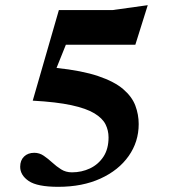

<svg xmlns="http://www.w3.org/2000/svg" viewBox="-20 -709 655 742"><path d="M205 13Q124 13 91 -9.5Q58 -32 58 -64.5Q58 -89.5 73 -104Q88 -118.5 112.5 -118.5Q132.5 -118.5 149.2 -107Q166 -95.5 182 -80.8Q198 -66 216.2 -54.5Q234.5 -43 258 -43Q295.5 -43 327.8 -58.2Q360 -73.5 379.8 -103.5Q399.5 -133.5 399.5 -178Q399.5 -205 387.8 -228.5Q376 -252 344.8 -271Q313.5 -290 255.8 -302.5Q198 -315 106.5 -320L207.5 -670H414.5L551 -689L503 -536H234.5L198.5 -446.5Q297 -436 359.2 -415Q421.5 -394 455.8 -364.8Q490 -335.5 503 -301Q516 -266.5 516 -229.5Q516 -161 477.2 -106Q438.5 -51 368.5 -19Q298.5 13 205 13Z"/></svg>

Font: Newsreader Text
Style: Bold
Weight: 700
Designer: Hugues Gentile
Foundry: Production Type
Version: Version 1.001